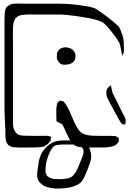

<svg xmlns="http://www.w3.org/2000/svg" viewBox="-20 -784 762 1108"><path d="M253 49Q249 51 245.5 54Q242 57 238 59Q230 63 221 64Q212 65 204 66Q191 67 177.5 67Q164 67 151 67Q130 67 109 67.5Q88 68 68 66Q57 66 46 63Q43 62 40 60Q37 58 34 57Q33 55 30.5 54.5Q28 54 27 53Q26 51 24.5 48.5Q23 46 22 45Q21 42 18.5 39Q16 36 15 32Q14 30 14 26Q14 22 13 19Q11 6 11 -7.5Q11 -21 11 -34Q10 -49 9 -72Q8 -95 7 -117.5Q6 -140 6 -155V-641Q6 -656 6 -671.5Q6 -687 7 -702Q8 -710 9 -719.5Q10 -729 14 -736Q19 -745 28.5 -751.5Q38 -758 48 -761Q62 -764 76.5 -763.5Q91 -763 104 -763H280Q296 -763 311.5 -763Q327 -763 343 -762Q364 -762 384.5 -760Q405 -758 426 -756Q449 -753 477.5 -748.5Q506 -744 528 -736Q543 -727 570.5 -707.5Q598 -688 625 -666Q652 -644 667 -629Q680 -604 688 -576Q693 -560 694 -542.5Q695 -525 695 -508Q695 -501 695 -492.5Q695 -484 693 -477L686 -465Q686 -462 685 -462Q684 -462 684.5 -463Q685 -464 684 -465Q684 -469 683.5 -472Q683 -475 682 -479Q679 -493 676.5 -507.5Q674 -522 669 -536Q661 -551 645.5 -572.5Q630 -594 612.5 -615Q595 -636 580 -649Q571 -658 546.5 -666Q522 -674 490 -680Q458 -686 425.5 -690.5Q393 -695 368.5 -697.5Q344 -700 335 -700H202Q181 -700 160.5 -700.5Q140 -701 119 -699Q112 -698 103.5 -697Q95 -696 87 -692Q84 -691 81.5 -688.5Q79 -686 76 -684Q75 -683 73 -682Q71 -681 69 -679Q68 -677 67 -674Q66 -671 64 -669Q60 -659 58 -649Q56 -639 55 -628Q54 -606 54.5 -575.5Q55 -545 55 -522V-98Q55 -85 55 -70Q55 -55 59 -42Q60 -39 62 -35.5Q64 -32 65 -29Q72 -15 86 -7Q92 -4 100 -3Q108 -2 115 -1Q138 0 168.5 0Q199 0 221 0Q232 0 243 -0.5Q254 -1 264 2Q266 3 270 4Q274 5 275 6Q276 7 275 11Q274 15 273 17Q273 25 272 28Q271 30 269.5 31.5Q268 33 266 35Q264 38 261 41.5Q258 45 253 49ZM321 -423Q319 -427 316 -431Q313 -435 311 -439Q308 -447 308 -455.5Q308 -464 309 -471Q309 -473 309 -476Q309 -479 310 -482Q311 -484 312.5 -485.5Q314 -487 315 -488Q317 -490 318.5 -493.5Q320 -497 322 -499Q324 -501 327.5 -502.5Q331 -504 333 -505Q348 -513 367.5 -510Q387 -507 400 -496Q403 -493 407 -488Q411 -483 412 -479Q414 -476 414 -472.5Q414 -469 415 -466Q415 -464 415.5 -462Q416 -460 416 -458Q416 -454 414 -450Q413 -447 413 -443Q413 -439 411 -437Q409 -433 404 -428Q399 -423 396 -421Q386 -414 371.5 -412Q357 -410 345 -411Q343 -412 339.5 -412Q336 -412 334 -413Q331 -415 328 -417.5Q325 -420 321 -423ZM663 -100 617 -185Q610 -197 603 -211Q596 -225 594 -238Q592 -250 595.5 -263Q599 -276 609 -283Q612 -286 618 -290Q620 -292 620 -292Q621 -291 620.5 -290.5Q620 -290 621 -289Q621 -286 621.5 -283Q622 -280 623 -277Q625 -272 626 -265.5Q627 -259 628 -253Q629 -249 631 -245.5Q633 -242 634 -238Q643 -223 654.5 -198.5Q666 -174 678.5 -149.5Q691 -125 699 -110Q701 -106 703 -100Q705 -94 705 -89Q706 -87 705 -83.5Q704 -80 704 -78Q704 -77 704 -72Q704 -67 703 -66Q702 -65 698 -66Q694 -67 692 -67Q691 -67 688 -67Q685 -67 684 -68Q683 -69 681.5 -71Q680 -73 679 -74Q675 -80 671.5 -86Q668 -92 663 -100ZM590 67H479Q460 67 440 64.5Q420 62 405 50Q398 45 393 37.5Q388 30 383 23Q375 9 368.5 -5.5Q362 -20 355 -35Q353 -40 350 -45.5Q347 -51 345 -55Q343 -62 340 -66Q339 -67 337 -68Q335 -69 333 -70Q329 -72 324.5 -74.5Q320 -77 316 -79Q314 -80 310.5 -81.5Q307 -83 306 -84Q305 -86 305.5 -90Q306 -94 306 -95Q305 -103 305 -111Q305 -119 305 -127Q305 -140 305 -152.5Q305 -165 308 -177Q309 -180 309.5 -184Q310 -188 311 -190Q312 -192 314 -193.5Q316 -195 317 -196Q319 -197 321.5 -200Q324 -203 326 -203Q328 -204 331.5 -202.5Q335 -201 336 -201Q338 -200 341.5 -200Q345 -200 346 -198Q348 -197 350 -194.5Q352 -192 353 -190Q358 -185 361 -179.5Q364 -174 368 -168Q380 -146 390 -122.5Q400 -99 410 -76Q417 -63 424 -50Q431 -37 441 -26Q455 -12 473.5 -7Q492 -2 511 -1Q534 0 559 0Q584 0 606 0Q614 0 621.5 0Q629 0 636 1Q638 1 641.5 1Q645 1 647 2Q650 3 653.5 5Q657 7 660 9Q662 10 663 10Q664 10 665 12Q666 13 665.5 16Q665 19 665 20Q667 29 666 32Q665 35 662 36Q660 39 657.5 43Q655 47 652 49Q640 59 623.5 62Q607 65 590 67ZM468 235Q464 244 458.5 253Q453 262 446 269Q436 278 424 283.5Q412 289 400 293Q378 300 349 302.5Q320 305 297 304Q275 302 253 296Q231 290 215 274Q213 272 210 269.5Q207 267 205 264Q192 244 194.5 217Q197 190 201 168Q203 154 205.5 140.5Q208 127 214 114Q223 91 243 69.5Q263 48 285 38Q308 27 341.5 26.5Q375 26 397 26Q413 26 430.5 26Q448 26 463 32Q466 33 469 34Q472 35 474 37Q478 39 482 44Q486 49 488 53Q495 65 498 77Q501 86 503.5 95.5Q506 105 506 114Q507 128 503.5 141.5Q500 155 495 168Q489 184 482.5 201Q476 218 468 235ZM339 50Q329 51 319 51.5Q309 52 300 55Q285 62 274 81.5Q263 101 256 122.5Q249 144 246 159Q245 169 243.5 180Q242 191 243 202Q243 204 242.5 207Q242 210 243 213Q244 216 248 222Q249 224 250 227Q251 230 252 232Q254 233 257 234.5Q260 236 261 238Q277 248 296.5 249Q316 250 333 250Q349 249 366 246.5Q383 244 396 234Q403 229 408.5 222Q414 215 418 208Q427 192 433.5 175Q440 158 447 142Q451 134 454 125Q457 116 459 108Q460 105 461 102Q462 99 462 97Q463 94 462 91Q461 88 461 86Q461 84 461 80.5Q461 77 460 75Q459 73 458 72.5Q457 72 456 71Q454 68 451 64Q448 60 445 58Q442 56 437.5 55Q433 54 429 53Q421 51 412 50.5Q403 50 395 50Z"/></svg>

Font: Rubik Vinyl
Style: Regular
Weight: 400
Designer: Hubert and Fischer, NaN
Foundry: Hubert and Fischer, NaN
Version: Version 2.200